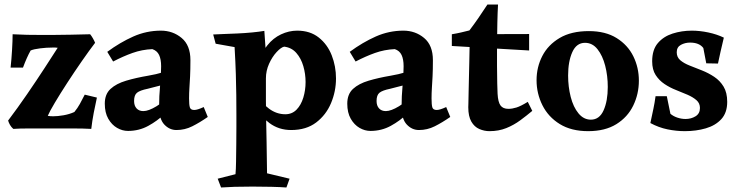

<svg xmlns="http://www.w3.org/2000/svg" viewBox="-20 -572 3267 852"><path d="M39 0Q30 -8 24.5 -17.5Q19 -27 16 -37Q59 -94 100.5 -154.5Q142 -215 177.5 -269.5Q213 -324 236 -360Q231 -361 225 -361Q219 -361 213 -361Q187 -361 158.5 -357.5Q130 -354 116 -348Q99 -318 82 -272H27Q31 -308 33.5 -350.5Q36 -393 36 -420Q71 -418 100 -417.5Q129 -417 157 -417H217Q254 -417 293.5 -418Q333 -419 380 -420Q386 -413 392.5 -401.5Q399 -390 402 -382Q376 -348 343 -300.5Q310 -253 278.5 -204.5Q247 -156 223.5 -116.5Q200 -77 192 -58Q197 -57 203 -56.5Q209 -56 216 -56Q236 -56 262 -60.5Q288 -65 310 -75Q324 -92 334.5 -111Q345 -130 356 -152L410 -139Q403 -108 396 -71.5Q389 -35 385 0Q350 -2 301.5 -2Q253 -2 203 -2Q154 -2 110 -2Q66 -2 39 0Z M694 -436Q747 -436 786 -403.5Q825 -371 825 -305Q825 -262 823.5 -233Q822 -204 820.5 -181.5Q819 -159 819 -135Q819 -107 822.5 -95.5Q826 -84 842 -84Q856 -84 884 -97L902 -53Q866 -28 833 -11.5Q800 5 763 5Q732 5 709 -19.5Q686 -44 686 -97Q686 -146 690.5 -193.5Q695 -241 695 -278Q695 -309 686 -328Q677 -347 656 -354Q610 -352 568 -337Q526 -322 482 -299L456 -342Q513 -384 571.5 -410Q630 -436 694 -436ZM765 -279 705 -196Q683 -191 666 -186Q649 -181 635 -178Q601 -171 588 -160.5Q575 -150 575 -124Q575 -103 586 -91Q597 -79 616 -79Q639 -79 674.5 -100.5Q710 -122 735 -155L754 -114Q738 -94 708.5 -65Q679 -36 638 -13.5Q597 9 548 9Q523 9 499.5 -4.5Q476 -18 460.5 -45Q445 -72 445 -112Q445 -154 470.5 -177.5Q496 -201 540 -214Q584 -227 637 -236Q673 -242 704 -251.5Q735 -261 765 -279Z M1153 -435Q1155 -399 1157.5 -370Q1160 -341 1161 -321Q1160 -289 1160 -258Q1160 -227 1160 -192Q1160 -158 1160 -122.5Q1160 -87 1161 -43.5Q1162 0 1163 58.5Q1164 117 1165 197L1265 221L1251 260Q1225 258 1185 257Q1145 256 1101 256Q1052 256 1021 257Q990 258 961 260L946 221L1025 201Q1027 181 1027.5 145Q1028 109 1028.5 67.5Q1029 26 1029 -9.5Q1029 -45 1029 -63Q1029 -109 1028.5 -151Q1028 -193 1026.5 -243Q1025 -293 1021 -363L937 -378L926 -419Q943 -420 972 -421Q1001 -422 1034 -423.5Q1067 -425 1098.5 -428Q1130 -431 1153 -435ZM1299 -436Q1356 -436 1394.5 -405.5Q1433 -375 1452 -326.5Q1471 -278 1471 -224Q1471 -167 1449 -114.5Q1427 -62 1383 -28.5Q1339 5 1272 5Q1217 5 1175.5 -26Q1134 -57 1104 -105L1125 -147Q1140 -115 1173.5 -90Q1207 -65 1246 -65Q1276 -65 1296 -85.5Q1316 -106 1326 -139Q1336 -172 1336 -208Q1336 -244 1326 -278.5Q1316 -313 1295 -337Q1274 -361 1241 -365Q1227 -362 1207.5 -341Q1188 -320 1174 -289Q1160 -258 1160 -224L1132 -291Q1141 -339 1166.5 -371Q1192 -403 1227 -419.5Q1262 -436 1299 -436Z M1770 -436Q1823 -436 1862 -403.5Q1901 -371 1901 -305Q1901 -262 1899.5 -233Q1898 -204 1896.5 -181.5Q1895 -159 1895 -135Q1895 -107 1898.5 -95.5Q1902 -84 1918 -84Q1932 -84 1960 -97L1978 -53Q1942 -28 1909 -11.5Q1876 5 1839 5Q1808 5 1785 -19.5Q1762 -44 1762 -97Q1762 -146 1766.5 -193.5Q1771 -241 1771 -278Q1771 -309 1762 -328Q1753 -347 1732 -354Q1686 -352 1644 -337Q1602 -322 1558 -299L1532 -342Q1589 -384 1647.5 -410Q1706 -436 1770 -436ZM1841 -279 1781 -196Q1759 -191 1742 -186Q1725 -181 1711 -178Q1677 -171 1664 -160.5Q1651 -150 1651 -124Q1651 -103 1662 -91Q1673 -79 1692 -79Q1715 -79 1750.5 -100.5Q1786 -122 1811 -155L1830 -114Q1814 -94 1784.5 -65Q1755 -36 1714 -13.5Q1673 9 1624 9Q1599 9 1575.5 -4.5Q1552 -18 1536.5 -45Q1521 -72 1521 -112Q1521 -154 1546.5 -177.5Q1572 -201 1616 -214Q1660 -227 1713 -236Q1749 -242 1780 -251.5Q1811 -261 1841 -279Z M2190 -552Q2188 -517 2187 -470.5Q2186 -424 2185.5 -374.5Q2185 -325 2185.5 -280Q2186 -235 2186.5 -202Q2187 -169 2188 -156Q2190 -119 2201 -104Q2212 -89 2236 -89Q2253 -89 2272 -95Q2291 -101 2322 -120L2342 -80Q2317 -59 2288.5 -38Q2260 -17 2226.5 -3.5Q2193 10 2152 10Q2129 10 2107 0.5Q2085 -9 2071.5 -32.5Q2058 -56 2058 -96Q2058 -95 2058.5 -114Q2059 -133 2059.5 -164.5Q2060 -196 2061 -231Q2062 -266 2062.5 -297Q2063 -328 2063.5 -347.5Q2064 -367 2064 -365Q2063 -376 2051.5 -384Q2040 -392 2025 -398Q2010 -404 1998 -409Q1986 -414 1985 -420Q2009 -424 2026 -428Q2043 -432 2063 -437Q2085 -466 2102.5 -491.5Q2120 -517 2143 -552Q2152 -552 2166 -552Q2180 -552 2190 -552ZM2328 -421V-348L1985 -368V-420Z M2593 -434Q2667 -434 2716.5 -403Q2766 -372 2790.5 -322Q2815 -272 2815 -214Q2815 -155 2790 -103.5Q2765 -52 2715 -21Q2665 10 2590 10Q2515 10 2464 -21.5Q2413 -53 2387 -105Q2361 -157 2361 -216Q2361 -274 2386.5 -323.5Q2412 -373 2463.5 -403.5Q2515 -434 2593 -434ZM2501 -237Q2501 -187 2512.5 -142Q2524 -97 2547 -69Q2570 -41 2602 -41Q2640 -41 2658.5 -82.5Q2677 -124 2677 -186Q2677 -236 2665.5 -280.5Q2654 -325 2631.5 -353.5Q2609 -382 2576 -382Q2538 -382 2519.5 -340.5Q2501 -299 2501 -237Z M2866 -26Q2874 -64 2879.5 -89.5Q2885 -115 2889 -145H2939L2955 -67Q2968 -56 2986 -50Q3004 -44 3022 -44Q3047 -44 3066.5 -56Q3086 -68 3086 -93Q3086 -114 3070.5 -127.5Q3055 -141 3031 -151.5Q3007 -162 2980 -172.5Q2953 -183 2929 -199Q2905 -215 2889.5 -239Q2874 -263 2874 -300Q2874 -351 2899 -380.5Q2924 -410 2964.5 -423Q3005 -436 3050 -436Q3085 -436 3123 -428Q3161 -420 3192 -405Q3184 -370 3177.5 -343Q3171 -316 3166 -290L3114 -291L3101 -359Q3083 -383 3042 -383Q3020 -383 3001.5 -373Q2983 -363 2983 -340Q2983 -318 2999 -304.5Q3015 -291 3040.5 -281Q3066 -271 3095 -259.5Q3124 -248 3149.5 -231Q3175 -214 3191 -187.5Q3207 -161 3207 -120Q3207 -72 3181 -43.5Q3155 -15 3112 -2.5Q3069 10 3019 10Q2981 10 2942 2Q2903 -6 2866 -26Z"/></svg>

Font: Alkalami
Style: Regular
Weight: 400
Designer: Becca Hirsbrunner Spalinger
Foundry: SIL International
Version: Version 2.000